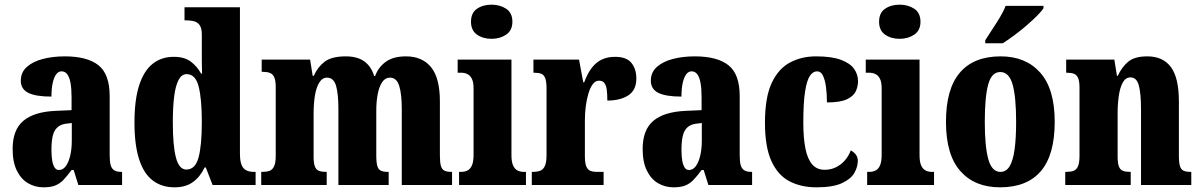

<svg xmlns="http://www.w3.org/2000/svg" viewBox="-20 -791 5134 821"><path d="M166 10Q130 10 100 -7.5Q70 -25 52 -61.5Q34 -98 34 -154Q34 -236 80 -274.5Q126 -313 218 -317L286 -320V-374Q286 -412 281.5 -436.5Q277 -461 267.5 -473.5Q258 -486 243 -486Q230 -486 220.5 -473.5Q211 -461 205.5 -437Q200 -413 200 -378Q133 -378 101 -394Q69 -410 69 -446Q69 -482 95 -505Q121 -528 163.5 -539Q206 -550 257 -550Q353 -550 401 -512Q449 -474 449 -380V-126Q449 -99 453.5 -84Q458 -69 469 -62.5Q480 -56 499 -56H502V0H315L295 -64H286Q267 -38 251 -21.5Q235 -5 215.5 2.5Q196 10 166 10ZM232 -64Q249 -64 261 -80Q273 -96 280 -124.5Q287 -153 287 -191V-265L262 -262Q239 -259 225 -246Q211 -233 205.5 -209.5Q200 -186 200 -150Q200 -122 203.5 -103Q207 -84 214 -74Q221 -64 232 -64Z M726 10Q672 10 633.5 -19Q595 -48 575 -109.5Q555 -171 555 -267Q555 -364 575 -426Q595 -488 632.5 -518Q670 -548 723 -548Q769 -548 796 -527.5Q823 -507 840 -476H844Q843 -499 843 -529Q843 -559 843 -588V-643Q843 -670 834 -683Q825 -696 810 -700Q795 -704 777 -704H769V-760H1006V-135Q1006 -104 1012.5 -87Q1019 -70 1032.5 -63Q1046 -56 1066 -56H1073V0H889L860 -75H855Q836 -35 805 -12.5Q774 10 726 10ZM777 -66Q815 -66 829 -117.5Q843 -169 843 -269Q843 -368 829.5 -421Q816 -474 778 -474Q757 -474 744 -450Q731 -426 725 -380.5Q719 -335 719 -268Q719 -167 732.5 -116.5Q746 -66 777 -66Z M1097 0V-56H1101Q1120 -56 1132.5 -60.5Q1145 -65 1152 -80Q1159 -95 1159 -124V-419Q1159 -447 1152.5 -461Q1146 -475 1133.5 -479.5Q1121 -484 1102 -484H1099V-536H1306L1317 -467H1322Q1338 -504 1368 -527Q1398 -550 1459 -550Q1491 -550 1514.5 -541Q1538 -532 1554.5 -513.5Q1571 -495 1580 -466H1584Q1598 -504 1630 -527Q1662 -550 1716 -550Q1785 -550 1823 -504Q1861 -458 1861 -357V-126Q1861 -96 1865.5 -81Q1870 -66 1881 -61Q1892 -56 1910 -56H1913V0H1698V-325Q1698 -389 1687 -424Q1676 -459 1647 -459Q1627 -459 1614 -439.5Q1601 -420 1595 -388Q1589 -356 1589 -318V-126Q1589 -96 1593.5 -81Q1598 -66 1609 -61Q1620 -56 1638 -56H1642V0H1427V-325Q1427 -389 1417 -424Q1407 -459 1378 -459Q1358 -459 1345 -437.5Q1332 -416 1326.5 -381.5Q1321 -347 1321 -306V-121Q1321 -93 1326.5 -79Q1332 -65 1344 -60.5Q1356 -56 1374 -56H1377V0Z M1943 0V-56H1952Q1968 -56 1980 -62.5Q1992 -69 1998.5 -85Q2005 -101 2005 -129V-413Q2005 -439 1998 -453.5Q1991 -468 1979 -474Q1967 -480 1952 -480H1937V-536H2167V-127Q2167 -99 2174 -83.5Q2181 -68 2193 -62Q2205 -56 2220 -56H2229V0ZM2082 -625Q2045 -625 2019.5 -643Q1994 -661 1994 -698Q1994 -736 2019.5 -753.5Q2045 -771 2082 -771Q2118 -771 2144.5 -753.5Q2171 -736 2171 -698Q2171 -661 2144.5 -643Q2118 -625 2082 -625Z M2254 0V-56H2258Q2277 -56 2290 -61Q2303 -66 2310 -81.5Q2317 -97 2317 -128V-412Q2317 -442 2311.5 -456.5Q2306 -471 2294.5 -475.5Q2283 -480 2265 -480H2261V-536H2456L2474 -439H2478Q2492 -477 2510.5 -501Q2529 -525 2553.5 -536.5Q2578 -548 2610 -548Q2659 -548 2680 -522Q2701 -496 2701 -455Q2701 -406 2667 -383.5Q2633 -361 2577 -361Q2577 -389 2574.5 -407.5Q2572 -426 2564.5 -436Q2557 -446 2541 -446Q2526 -446 2515 -431.5Q2504 -417 2496.5 -392.5Q2489 -368 2485 -338Q2481 -308 2481 -277V-123Q2481 -94 2487 -79.5Q2493 -65 2504.5 -60.5Q2516 -56 2531 -56H2561V0Z M2860 10Q2824 10 2794 -7.5Q2764 -25 2746 -61.5Q2728 -98 2728 -154Q2728 -236 2774 -274.5Q2820 -313 2912 -317L2980 -320V-374Q2980 -412 2975.5 -436.5Q2971 -461 2961.5 -473.5Q2952 -486 2937 -486Q2924 -486 2914.5 -473.5Q2905 -461 2899.5 -437Q2894 -413 2894 -378Q2827 -378 2795 -394Q2763 -410 2763 -446Q2763 -482 2789 -505Q2815 -528 2857.5 -539Q2900 -550 2951 -550Q3047 -550 3095 -512Q3143 -474 3143 -380V-126Q3143 -99 3147.5 -84Q3152 -69 3163 -62.5Q3174 -56 3193 -56H3196V0H3009L2989 -64H2980Q2961 -38 2945 -21.5Q2929 -5 2909.5 2.5Q2890 10 2860 10ZM2926 -64Q2943 -64 2955 -80Q2967 -96 2974 -124.5Q2981 -153 2981 -191V-265L2956 -262Q2933 -259 2919 -246Q2905 -233 2899.5 -209.5Q2894 -186 2894 -150Q2894 -122 2897.5 -103Q2901 -84 2908 -74Q2915 -64 2926 -64Z M3471 10Q3405 10 3355.5 -16Q3306 -42 3278.5 -102.5Q3251 -163 3251 -266Q3251 -375 3280 -436.5Q3309 -498 3358.5 -524Q3408 -550 3469 -550Q3537 -550 3576.5 -535Q3616 -520 3632.5 -496Q3649 -472 3649 -444Q3649 -423 3640 -402Q3631 -381 3602.5 -367Q3574 -353 3516 -353Q3516 -389 3512 -419Q3508 -449 3499 -467.5Q3490 -486 3474 -486Q3456 -486 3443 -466.5Q3430 -447 3422.5 -399.5Q3415 -352 3415 -267Q3415 -201 3424 -156Q3433 -111 3453 -88Q3473 -65 3506 -65Q3533 -65 3555 -76Q3577 -87 3593 -105.5Q3609 -124 3618 -148Q3631 -141 3639.5 -130Q3648 -119 3648 -103Q3648 -78 3633.5 -52Q3619 -26 3580.5 -8Q3542 10 3471 10Z M3688 0V-56H3697Q3713 -56 3725 -62.5Q3737 -69 3743.5 -85Q3750 -101 3750 -129V-413Q3750 -439 3743 -453.5Q3736 -468 3724 -474Q3712 -480 3697 -480H3682V-536H3912V-127Q3912 -99 3919 -83.5Q3926 -68 3938 -62Q3950 -56 3965 -56H3974V0ZM3827 -625Q3790 -625 3764.5 -643Q3739 -661 3739 -698Q3739 -736 3764.5 -753.5Q3790 -771 3827 -771Q3863 -771 3889.5 -753.5Q3916 -736 3916 -698Q3916 -661 3889.5 -643Q3863 -625 3827 -625Z M4256 10Q4148 10 4086.5 -59.5Q4025 -129 4025 -270Q4025 -411 4084.5 -480.5Q4144 -550 4259 -550Q4366 -550 4428 -480.5Q4490 -411 4490 -270Q4490 -129 4431 -59.5Q4372 10 4256 10ZM4258 -56Q4283 -56 4297.5 -80.5Q4312 -105 4318.5 -152.5Q4325 -200 4325 -270Q4325 -376 4310 -429.5Q4295 -483 4257 -483Q4220 -483 4205.5 -429.5Q4191 -376 4191 -270Q4191 -165 4206 -110.5Q4221 -56 4258 -56ZM4193 -619Q4206 -640 4223 -665.5Q4240 -691 4256 -717.5Q4272 -744 4280 -766H4442V-756Q4434 -743 4414.5 -723.5Q4395 -704 4369.5 -682Q4344 -660 4317 -640Q4290 -620 4268 -606H4193Z M4535 0V-56H4539Q4558 -56 4570.5 -60.5Q4583 -65 4589.5 -80Q4596 -95 4596 -124V-416Q4596 -444 4590 -457.5Q4584 -471 4572.5 -475.5Q4561 -480 4543 -480H4539V-536H4745L4756 -467H4760Q4776 -503 4803.5 -526.5Q4831 -550 4886 -550Q4953 -550 4987 -504Q5021 -458 5021 -357V-126Q5021 -96 5025.5 -81Q5030 -66 5041 -61Q5052 -56 5070 -56H5074V0H4859V-325Q4859 -389 4850 -424.5Q4841 -460 4814 -460Q4793 -460 4781 -438Q4769 -416 4764 -381Q4759 -346 4759 -306V-121Q4759 -93 4764.5 -79Q4770 -65 4782 -60.5Q4794 -56 4812 -56H4815V0Z"/></svg>

Font: Noto Serif Khmer ExtraCondensed Black
Style: Regular
Weight: 900
Width: 2
Designer: Danh Hong and the Monotype Design Team
Foundry: Monotype Imaging Inc.
Version: Version 2.004